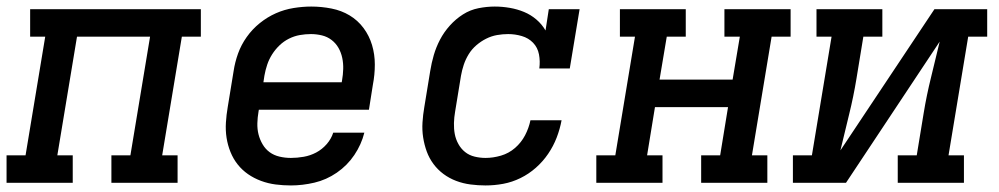

<svg xmlns="http://www.w3.org/2000/svg" viewBox="-29 -558 3049 586"><path d="M-9 0V-84H49L109 -446H63V-530H584V-446H526L466 -84H513V0H311V-84H369L429 -446H206L146 -84H193V0Z M859 8Q835 8 812 5Q789 2 767.5 -6Q746 -14 728 -26.5Q710 -39 696.5 -56Q683 -73 674.5 -94Q666 -115 662.5 -137.5Q659 -160 660.5 -184Q662 -208 666 -231L684 -341Q688 -368 697.5 -394.5Q707 -421 724 -445Q741 -469 764 -487.5Q787 -506 813 -517.5Q839 -529 867 -533.5Q895 -538 921 -538Q952 -538 982.5 -532Q1013 -526 1038 -511Q1063 -496 1080.5 -472.5Q1098 -449 1106.5 -420.5Q1115 -392 1115 -361Q1115 -330 1109 -299L1097 -223H761L760 -217Q757 -200 756.5 -182Q756 -164 760 -148Q764 -132 772.5 -117.5Q781 -103 794 -93.5Q807 -84 824 -80Q841 -76 859 -76Q878 -76 898 -79.5Q918 -83 936 -92.5Q954 -102 968 -118Q982 -134 988 -153H1083Q1074 -117 1052.5 -85Q1031 -53 999 -31Q967 -9 930.5 -0.5Q894 8 859 8ZM775 -307H1014L1015 -313Q1018 -330 1018.5 -347.5Q1019 -365 1015.5 -381.5Q1012 -398 1004 -412Q996 -426 983 -436Q970 -446 953.5 -450Q937 -454 920 -454Q903 -454 886 -451Q869 -448 853 -440Q837 -432 824 -419.5Q811 -407 801.5 -392Q792 -377 786.5 -360.5Q781 -344 778 -327Z M1453 8Q1430 8 1407 5Q1384 2 1363 -6Q1342 -14 1324.5 -27Q1307 -40 1294 -57.5Q1281 -75 1273.5 -95.5Q1266 -116 1262.5 -138.5Q1259 -161 1260.5 -184.5Q1262 -208 1266 -231L1284 -341Q1288 -366 1295 -390Q1302 -414 1314 -437Q1326 -460 1344 -480Q1362 -500 1384 -514Q1406 -528 1431.5 -533Q1457 -538 1481 -538Q1504 -538 1527 -534Q1550 -530 1570.5 -521.5Q1591 -513 1608 -498.5Q1625 -484 1636 -465L1646 -530H1740L1710 -349H1617Q1620 -371 1616 -392Q1612 -413 1598 -427.5Q1584 -442 1563.5 -448Q1543 -454 1522 -454Q1505 -454 1488 -451Q1471 -448 1455 -440Q1439 -432 1425 -420Q1411 -408 1401.5 -392.5Q1392 -377 1386.5 -360.5Q1381 -344 1378 -327L1360 -217Q1357 -200 1356.5 -182.5Q1356 -165 1359 -149Q1362 -133 1370 -118.5Q1378 -104 1390.5 -94Q1403 -84 1419.5 -80Q1436 -76 1453 -76Q1476 -76 1500 -83Q1524 -90 1543 -106.5Q1562 -123 1573.5 -145Q1585 -167 1590 -191H1685Q1680 -164 1670 -138Q1660 -112 1644 -88.5Q1628 -65 1606.5 -46Q1585 -27 1559.5 -14.5Q1534 -2 1507 3Q1480 8 1453 8Z M1791 0V-84H1849L1909 -446H1863V-530H2064V-446H2006L1984 -315H2207L2229 -446H2182V-530H2384V-446H2326L2266 -84H2313V0H2111V-84H2169L2193 -231H1970L1946 -84H1993V0Z M2391 0V-84H2449L2509 -446H2463V-530H2664V-446H2606L2585 -318Q2576 -263 2562.5 -208.5Q2549 -154 2536 -99L2823 -530H2984V-446H2926L2866 -84H2913V0H2711V-84H2769L2790 -212Q2799 -267 2812.5 -321.5Q2826 -376 2839 -431L2553 0Z"/></svg>

Font: Iosevka Slab MdExObl
Style: Regular
Weight: 500
Width: 7
Italic angle: -9°
Monospace: yes
Designer: Belleve Invis
Foundry: Belleve Invis
Version: Version 11.1.1; ttfautohint (v1.8.3)